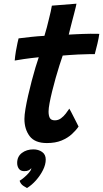

<svg xmlns="http://www.w3.org/2000/svg" viewBox="-20 -736 546 1018"><path d="M123 261Q118.5 259 104 249.5Q89.5 240 84 222.5Q94 216.5 108 204.8Q122 193 133.2 180Q144.5 167 145.5 159Q146 157 146 155.5Q141.5 162 132.5 166.8Q123.5 171.5 109 171.5Q89.5 171.5 80.2 158.8Q71 146 71 128Q71 94 96 75Q121 56 157 56Q183.5 56 203 69.5Q222.5 83 222.5 110Q222.5 136.5 208 165.5Q193.5 194.5 171 220Q148.5 245.5 123 261ZM396.5 -65Q383 -45 361 -24.8Q339 -4.5 306.5 9Q274 22.5 228.5 22.5Q165 22.5 137.2 -14.2Q109.5 -51 109.5 -105.5Q109.5 -126 115 -158.8Q120.5 -191.5 129.2 -229.8Q138 -268 148 -306.5Q158 -345 168 -378Q178 -411 185.5 -432.5Q142 -428 106.2 -422.8Q70.5 -417.5 58 -415Q60 -438.5 64.2 -464Q68.5 -489.5 72.8 -508.5Q77 -527.5 78.5 -532.5Q108.5 -536.5 143.8 -540.2Q179 -544 215.5 -546Q222 -567 228.2 -590.2Q234.5 -613.5 239.5 -635.5Q244.5 -655 248.8 -674.2Q253 -693.5 255 -706L385.5 -716.5Q385 -713 381.8 -699Q378.5 -685 373.2 -664.8Q368 -644.5 362 -622Q358 -606.5 353.5 -588.8Q349 -571 344.5 -552.5Q360.5 -553.5 382.8 -554.5Q405 -555.5 418.5 -556Q440.5 -557 459 -557Q477.5 -557 490.2 -556.8Q503 -556.5 506.5 -556.5Q504 -536 496.5 -504.2Q489 -472.5 482.5 -449Q477.5 -449 449 -448.8Q420.5 -448.5 393.5 -447Q374.5 -446 352.5 -444.5Q330.5 -443 312.5 -441.5Q305 -420 295 -388.8Q285 -357.5 275 -322Q265 -286.5 256.5 -252Q248 -217.5 242.8 -189.5Q237.5 -161.5 237.5 -144.5Q237.5 -123 244.2 -110.5Q251 -98 271 -98Q289 -98 303.5 -108.8Q318 -119.5 329 -134Q340 -148.5 347.5 -160Q350 -156.5 357 -142.8Q364 -129 372.5 -112.5Q381 -96 387.8 -82.5Q394.5 -69 396.5 -65Z"/></svg>

Font: Grandstander Thin SemiBold
Style: Italic
Weight: 600
Italic angle: -15°
Version: Version 1.200